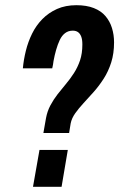

<svg xmlns="http://www.w3.org/2000/svg" viewBox="-20 -719 459 739"><path d="M147 -207 157 -264Q162 -291 174 -313.5Q186 -336 201.5 -356Q217 -376 233.5 -395.5Q250 -415 264.5 -437.5Q279 -460 288 -486.5Q297 -513 297 -548Q297 -567 292.5 -578.5Q288 -590 280 -595.5Q272 -601 260 -601Q243 -601 230.5 -591.5Q218 -582 210 -565Q202 -548 196 -527Q190 -506 186 -484Q185 -477 184 -470Q183 -463 181 -456H68Q71 -489 79.5 -523.5Q88 -558 103.5 -589.5Q119 -621 143 -645.5Q167 -670 199.5 -684.5Q232 -699 274 -699Q313 -699 341 -688Q369 -677 386 -657Q403 -637 411 -611Q419 -585 419 -556Q419 -513 408 -478.5Q397 -444 379 -416Q361 -388 340.5 -365Q320 -342 301.5 -322Q283 -302 269.5 -283Q256 -264 252 -244L246 -207ZM107 0 132 -142H241L217 0Z"/></svg>

Font: Archivo ExtraCondensed
Style: Bold Italic
Weight: 700
Width: 2
Italic angle: -10°
Designer: Hector Gatti
Foundry: Omnibus-Type
Version: Version 2.001